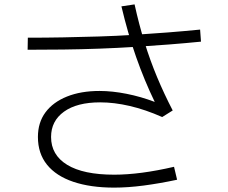

<svg xmlns="http://www.w3.org/2000/svg" viewBox="-20 -819 1040 876"><path d="M501 37Q393 37 314.5 10.5Q236 -16 194.5 -67.5Q153 -119 153 -194Q153 -260 187.5 -306.5Q222 -353 285.5 -378.5Q349 -404 434 -404Q492 -404 557.5 -391Q623 -378 686 -354Q639 -451 601 -559Q563 -667 534 -790L594 -799Q614 -708 639.5 -625.5Q665 -543 697 -466.5Q729 -390 768 -315L720 -285Q643 -319 572 -335.5Q501 -352 437 -352Q331 -352 272 -309.5Q213 -267 213 -194Q213 -112 286.5 -67Q360 -22 501 -22Q619 -22 774 -58L788 1Q708 18 636 27.5Q564 37 501 37ZM106 -592 107 -647Q186 -647 267.5 -648.5Q349 -650 430 -652.5Q511 -655 590.5 -660Q670 -665 746 -671Q822 -677 893 -684L897 -629Q827 -622 750.5 -616Q674 -610 594.5 -605Q515 -600 432.5 -597Q350 -594 268 -593Q186 -592 106 -592Z"/></svg>

Font: Murecho Thin Light
Style: Regular
Weight: 300
Version: Version 1.010